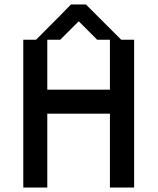

<svg xmlns="http://www.w3.org/2000/svg" viewBox="-20 -846 711 866"><path d="M475.8 0V-333.3H193.3V0H85V-666.7H142.5Q279.2 -803.3 300 -825.8H367.5L526.7 -666.7H585V0ZM475.8 -441.7V-666.7H418.3L335 -750L251.7 -666.7H193.3V-441.7Z"/></svg>

Font: 0xA000
Style: Bold
Weight: 700
Version: Version 0.1